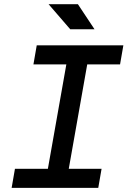

<svg xmlns="http://www.w3.org/2000/svg" viewBox="-20 -914 626 934"><path d="M36.6 0 52.7 -92.8H212.9L302.7 -600.6H142.6L158.7 -693.4H580.1L564 -600.6H404.3L314.5 -92.8H474.1L458 0ZM321.8 -771.5 216.3 -893.6H358.9L439.9 -771.5Z"/></svg>

Font: Cascadia Code NF
Style: Italic
Weight: 400
Italic angle: -10°
Monospace: yes
Designer: Aaron Bell
Foundry: Saja Typeworks
Version: Version 2404.023; ttfautohint (v1.8.4)